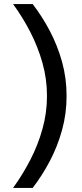

<svg xmlns="http://www.w3.org/2000/svg" viewBox="-20 -820 400 940"><path d="M140 100H44Q91 35 128.5 -37.5Q166 -110 188 -189Q210 -268 210 -350Q210 -433 188 -511.5Q166 -590 128.5 -663Q91 -736 44 -800H140Q187 -739 224.5 -667.5Q262 -596 284 -516.5Q306 -437 306 -350Q306 -264 284 -184Q262 -104 224.5 -32.5Q187 39 140 100Z"/></svg>

Font: Figtree Light Medium
Style: Regular
Weight: 500
Version: Version 2.001;gftools[0.9.30]